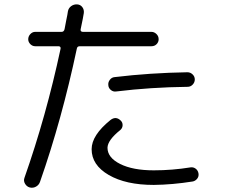

<svg xmlns="http://www.w3.org/2000/svg" viewBox="-20 -824 1040 887"><path d="M516.6 -401.4Q502.9 -399.4 492.2 -408.2Q481.4 -417 480.5 -429.7Q478.5 -443.4 487.3 -455.1Q496.1 -466.8 509.8 -467.8Q671.9 -487.3 845.7 -490.2Q859.4 -490.2 869.6 -480.5Q879.9 -470.7 879.9 -457Q879.9 -443.4 870.1 -433.1Q860.4 -422.9 846.7 -422.9Q675.8 -420.9 516.6 -401.4ZM860.4 -50.8Q873 -52.7 883.8 -44.9Q894.5 -37.1 897 -22.9Q899.4 -8.8 890.6 2Q881.8 12.7 869.1 14.6Q776.4 29.3 690.4 30.3Q561.5 30.3 482.4 -15.6Q403.3 -61.5 403.3 -134.8Q403.3 -199.2 490.2 -269.5Q515.6 -289.1 538.1 -266.6Q546.9 -257.8 546.4 -245.1Q545.9 -232.4 536.1 -223.6Q477.5 -176.8 476.6 -141.6Q476.6 -95.7 535.2 -66.4Q593.8 -37.1 690.4 -37.1Q775.4 -37.1 860.4 -50.8ZM117.2 42Q103.5 38.1 95.7 24.9Q87.9 11.7 92.8 -2Q193.4 -288.1 259.8 -598.6Q261.7 -609.4 251 -610.4H142.6Q129.9 -610.4 120.1 -620.1Q110.4 -629.9 110.4 -642.6Q110.4 -656.2 120.1 -666.5Q129.9 -676.8 142.6 -676.8H264.6Q275.4 -676.8 278.3 -689.5Q280.3 -703.1 286.1 -730.5Q292 -757.8 293.9 -772.5Q296.9 -787.1 309.1 -795.9Q321.3 -804.7 336.9 -803.7Q351.6 -802.7 360.4 -791Q369.1 -779.3 367.2 -763.7Q365.2 -748 352.5 -688.5Q350.6 -677.7 362.3 -676.8H679.7Q692.4 -676.8 702.6 -667Q712.9 -657.2 712.9 -642.6Q712.9 -629.9 703.6 -620.1Q694.3 -610.4 679.7 -610.4H348.6Q336.9 -610.4 335 -599.6Q265.6 -271.5 165 15.6Q160.2 30.3 146.5 38.1Q132.8 45.9 117.2 42Z"/></svg>

Font: Rounded-X Mgen+ 1m regular
Style: Regular
Weight: 400
Designer: [Source Han Sans]
Ryoko NISHIZUKA  (kana & ideographs); Paul D. Hunt (Latin, Greek & Cyrillic); Wenlong ZHANG  (bopomofo
Version: Version 1.059.20150602